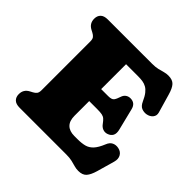

<svg xmlns="http://www.w3.org/2000/svg" viewBox="-185 -888 1077 1077"><g transform="rotate(45 353.5 -350.0)"><path d="M237 -397.5H403Q430.5 -397.5 439 -409Q447.5 -420.5 455 -444Q460.5 -461 472.5 -469.2Q484.5 -477.5 500 -477.5Q538 -477.5 547.5 -438L579.5 -309Q586 -283 578 -267.2Q570 -251.5 549.5 -244.5Q533 -239 517.5 -244.8Q502 -250.5 490.5 -267Q480 -281.5 471.2 -289.2Q462.5 -297 448.8 -299.8Q435 -302.5 409.5 -302.5H237ZM40 -649Q40 -672.5 54 -686.2Q68 -700 97.5 -700H448.5Q475.5 -700 494 -704.5Q512.5 -709 528 -713.5Q543.5 -718 560.5 -718Q593.5 -718 609.5 -700.5Q625.5 -683 636.5 -644L668.5 -533.5Q674.5 -512.5 661.8 -497Q649 -481.5 626.5 -477.5Q608.5 -474.5 590.8 -481.2Q573 -488 561.5 -513.5Q549 -541.5 536.2 -557.8Q523.5 -574 509.2 -582Q495 -590 478.5 -592.5Q462 -595 441.5 -595H347V-186Q347 -145.5 367.5 -125.2Q388 -105 426 -105H451.5Q484.5 -105 508 -111.2Q531.5 -117.5 549.5 -137Q567.5 -156.5 583.5 -195.5Q592.5 -219 609.8 -227.5Q627 -236 648.5 -231.5Q672.5 -226.5 683.2 -207.5Q694 -188.5 686.5 -161.5L656.5 -56Q645.5 -18 629.5 0Q613.5 18 580.5 18Q563.5 18 548 13.5Q532.5 9 514 4.5Q495.5 0 468.5 0H97.5Q68 0 54 -13.8Q40 -27.5 40 -51Q40 -88 73 -105.5L89 -114Q100.5 -120 107.8 -128.8Q115 -137.5 115 -157V-543Q115 -562.5 107.8 -571.2Q100.5 -580 89 -586L73 -594.5Q40 -612 40 -649Z"/></g></svg>

Font: Fraunces SuperSoft Wonky
Style: Regular
Weight: 900
Version: Version 1.000;[b76b70a41]